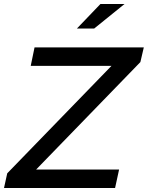

<svg xmlns="http://www.w3.org/2000/svg" viewBox="-52 -936 736 956"><path d="M-32 0 -16 -73 503 -608H101L120 -700H664L647 -627L128 -92H541L521 0ZM448 -916H568L417 -794H331Z"/></svg>

Font: Red Hat Display Medium
Style: Italic
Weight: 500
Italic angle: -12°
Designer: Pentagram / MCKL
Foundry: Pentagram / MCKL
Version: Version 1.003; Red Hat Display Medium Italic